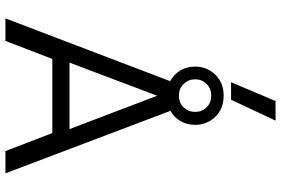

<svg xmlns="http://www.w3.org/2000/svg" viewBox="-188 -872 1060 725"><g transform="rotate(90 342.5 -510.0)"><path d="M291 -852 362 -1020H436L357 -852ZM50 0 287 -622Q261 -636 246.5 -660.5Q232 -685 232 -716Q232 -761 262.5 -792.5Q293 -824 341 -824Q391 -824 421.5 -792.5Q452 -761 452 -716Q452 -686 438 -661.5Q424 -637 399 -623L635 0H551L483 -177H203L135 0ZM341 -655Q369 -655 386 -673Q403 -691 403 -716Q403 -742 386 -759.5Q369 -777 341 -777Q315 -777 297.5 -759.5Q280 -742 280 -716Q280 -691 297.5 -673Q315 -655 341 -655ZM217 -242H468L342 -573Z"/></g></svg>

Font: Kanit Light
Style: Regular
Weight: 300
Designer: Katatrad Team
Foundry: CadsonDemak
Version: Version 2.000; ttfautohint (v1.8.3)